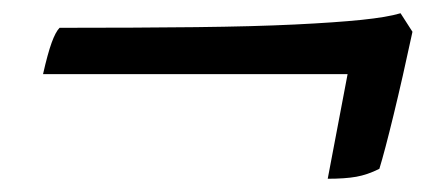

<svg xmlns="http://www.w3.org/2000/svg" viewBox="-20 -435 645 290"><path d="M475 -165 505 -323H45Q52 -354 58 -370.5Q64 -387 70 -393Q188 -393 276 -394Q364 -395 425.5 -398Q487 -401 526 -405Q565 -409 585 -415L603 -387Q588 -317 574.5 -261.5Q561 -206 553 -180Q535 -171 518 -168Q501 -165 475 -165Z"/></svg>

Font: Texturina 12pt ExtraBold
Style: Italic
Weight: 800
Italic angle: -11°
Designer: Guillermo Torres Carreño
Foundry: Omnibus-Type
Version: Version 1.002